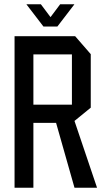

<svg xmlns="http://www.w3.org/2000/svg" viewBox="-20 -877 497 897"><path d="M48 0V-708H331L404 -624V-374L328 -312L433 -1V0H328L242 -303H136V0ZM136 -623V-388H316V-623ZM183 -753 104 -856V-857H171L216 -797L261 -857H327V-856L248 -753Z"/></svg>

Font: Foldit Thin
Style: Regular
Weight: 400
Version: Version 1.003